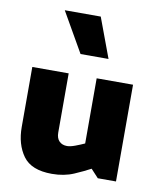

<svg xmlns="http://www.w3.org/2000/svg" viewBox="-88 -857 791 946"><g transform="rotate(10 307.0 -384.5)"><path d="M159 -787H339L413 -588H273ZM425 -41Q394 -24 345.5 -3Q297 18 236 18Q133 18 91.5 -39.5Q50 -97 50 -184V-484H232V-188Q232 -160 246.5 -145Q261 -130 286 -130Q302 -130 326 -139Q350 -148 372 -158V-484H554V0H463Z"/></g></svg>

Font: Palanquin Dark
Style: Bold
Weight: 700
Designer: Pria Ravichandran
Version: Version 1.000